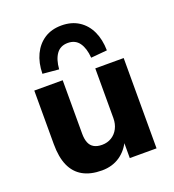

<svg xmlns="http://www.w3.org/2000/svg" viewBox="-140 -872 898 991"><g transform="rotate(-20 309.5 -376.5)"><path d="M251 11Q189 11 147 -12.5Q105 -36 84 -83Q63 -130 63 -202V-496H219V-202Q219 -173 227 -153Q235 -133 252.5 -123Q270 -113 297 -113Q326 -113 349 -127Q372 -141 385 -166Q398 -191 398 -223V-496H554V0H407V-98H415Q392 -46 350 -17.5Q308 11 251 11ZM221 -555 132 -563Q133 -623 154.5 -668Q176 -713 215 -738.5Q254 -764 309 -764Q364 -764 403.5 -738.5Q443 -713 464 -668Q485 -623 486 -563L397 -555Q393 -608 371.5 -638Q350 -668 309 -668Q268 -668 246.5 -638Q225 -608 221 -555Z"/></g></svg>

Font: Nunito Sans 10pt ExtraBold
Style: Regular
Weight: 800
Designer: Vernon Adams
Foundry: Vernon Adams
Version: Version 3.101;gftools[0.9.27]